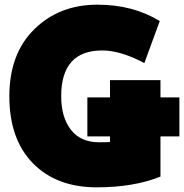

<svg xmlns="http://www.w3.org/2000/svg" viewBox="-20 -759 788 822"><path d="M451 -151V-175H354V-342H451V-416H667V-342H748V-175H667V-3Q553 43 394 43Q222 43 121 -60Q20 -163 20 -347Q20 -529 127 -634Q234 -739 397 -739Q549 -739 664 -669L598 -489Q496 -543 418 -543Q242 -543 242 -347Q242 -257 283.5 -203.5Q325 -150 404 -150Q439 -150 451 -151Z"/></svg>

Font: Repo
Style: ExtraBlack
Weight: 1000
Designer: Stefan Peev
Foundry: Context Ltd
Version: Version 001.000